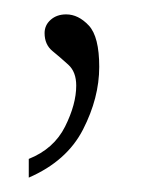

<svg xmlns="http://www.w3.org/2000/svg" viewBox="-20 -93 197 267"><path d="M20 128Q55 114 70.5 83Q86 52 86 26Q86 7 75 -3Q64 -13 53 -22Q42 -31 42 -47Q42 -58 50.5 -65.5Q59 -73 72 -73Q89 -73 103.5 -57.5Q118 -42 118 0Q118 43 95.5 87Q73 131 20 154Z"/></svg>

Font: Noto Serif Ethiopic ExtraCondensed Thin
Style: Regular
Weight: 100
Width: 2
Designer: Monotype Design Team
Foundry: Monotype Imaging Inc.
Version: Version 2.102; ttfautohint (v1.8.4.7-5d5b)